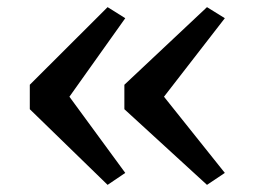

<svg xmlns="http://www.w3.org/2000/svg" viewBox="-20 -570 724 538"><path d="M281.5 -550 331 -519 174.5 -299 331 -85.5 281.5 -52 63.5 -264V-332.5ZM560 -550 610 -519 439.5 -299 610 -85.5 560 -52 328.5 -264V-332.5Z"/></svg>

Font: Merriweather 20pt
Style: Regular
Weight: 400
Version: Version 2.100